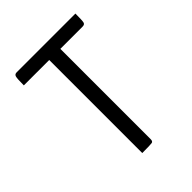

<svg xmlns="http://www.w3.org/2000/svg" viewBox="-154 -579 658 658"><g transform="rotate(-45 175.5 -250.0)"><path d="M203 -451V-13Q203 -3 196.5 -1.5Q190 0 149 0V-451H26Q26 -484 28.5 -492Q31 -500 40 -500H325Q325 -466 323 -458.5Q321 -451 311 -451Z"/></g></svg>

Font: Yanone Kaffeesatz Light
Style: Regular
Weight: 300
Designer: Yanone (Cyrillic: Daniel Pouzeot)
Foundry: Yanone
Version: Version 1.003;PS 001.003;hotconv 1.0.88;makeotf.lib2.5.64775